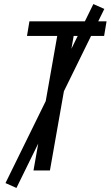

<svg xmlns="http://www.w3.org/2000/svg" viewBox="-20 -840 545 946"><path d="M145 0 262 -663H113L125 -735H505L493 -663H343L226 0ZM61 86 7 62 440 -820 494 -796Z"/></svg>

Font: Iosevka SS08
Style: Italic
Weight: 400
Italic angle: -10°
Monospace: yes
Designer: Belleve Invis
Foundry: Belleve Invis
Version: 2.1.0; ttfautohint (v1.8.2)